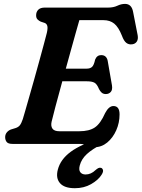

<svg xmlns="http://www.w3.org/2000/svg" viewBox="-20 -739 728 986"><path d="M388 0H44Q22 0 14.2 -10Q6.5 -20 6.5 -34.5Q6.5 -48.5 14.8 -58.8Q23 -69 36 -74L60.5 -81.5Q74 -86 81.8 -95.5Q89.5 -105 97 -127Q100 -137 108.8 -167.2Q117.5 -197.5 129.8 -240.5Q142 -283.5 155.8 -332Q169.5 -380.5 182.2 -427.2Q195 -474 205.2 -511.8Q215.5 -549.5 220.5 -570Q226 -594 223 -605.5Q220 -617 210 -621L189 -628Q180 -632 172.8 -639.2Q165.5 -646.5 165.5 -660Q165.5 -678 176.5 -689Q187.5 -700 209.5 -700H534.5Q562.5 -700 582.5 -709.5Q602.5 -719 622 -719Q656 -719 663.5 -678L687 -558Q690.5 -537.5 682.5 -525.5Q674.5 -513.5 659 -511.5Q641.5 -509 628.8 -518.8Q616 -528.5 606 -556Q588.5 -600 566.5 -617.8Q544.5 -635.5 511.5 -635.5H387.5Q380.5 -611.5 369.5 -572.2Q358.5 -533 345.2 -485Q332 -437 318 -386.5H425.5Q443 -386.5 452.8 -395.5Q462.5 -404.5 468.5 -433Q478 -456 499.5 -456Q515 -456 523.2 -447.2Q531.5 -438.5 533.5 -424L555 -300.5Q558.5 -277.5 548.8 -266.8Q539 -256 523.5 -256Q510.5 -256 502.2 -263.2Q494 -270.5 488.5 -281.5Q478 -307.5 464.8 -314.5Q451.5 -321.5 426.5 -321.5H300Q280 -248.5 264.5 -190.5Q249 -132.5 245 -114Q240 -91.5 249.5 -78.2Q259 -65 285 -65H387.5Q438 -65 467 -84.5Q496 -104 520 -158.5Q539 -194.5 562.5 -194.5Q594 -194.5 594 -151.5Q594 -108.5 577 -70Q560 -31.5 530.8 -7.2Q501.5 17 465 17Q446 17 429 8.5Q412 0 388 0ZM497 -28.5 504 1Q454 26.5 426 52.2Q398 78 389.5 111Q383.5 134 392.5 145.5Q401.5 157 419.5 157Q447.5 157 470.5 134.5Q478.5 127.5 485.2 124.2Q492 121 499 123Q506 125 508.8 134.2Q511.5 143.5 501 159.5Q484 186 447.5 206.8Q411 227.5 364.5 227.5Q310.5 227.5 288 201.5Q265.5 175.5 277 132Q290.5 79.5 343.2 40.5Q396 1.5 497 -28.5Z"/></svg>

Font: Fraunces 9pt S100 SemiBold
Style: Italic
Weight: 600
Italic angle: -16°
Version: Version 1.000; ttfautohint (v1.8.3)